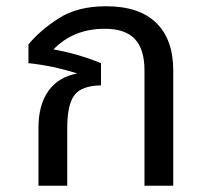

<svg xmlns="http://www.w3.org/2000/svg" viewBox="-20 -594 667 614"><path d="M534 -369V0H442V-369Q442 -437 411 -469.5Q380 -502 315 -502Q215 -502 151 -436Q230 -422 303 -392V-321Q240 -320 217.5 -289Q195 -258 195 -185V0H103V-185Q103 -259 135 -303.5Q167 -348 227 -359Q149 -384 71 -392V-452Q108 -497 168 -535.5Q228 -574 319 -574Q425 -574 479.5 -521Q534 -468 534 -369Z"/></svg>

Font: FiraGOUPP
Style: Medium
Weight: 400
Designer: bBox Type
Foundry: bBox Type GmbH
Version: Version 1.001